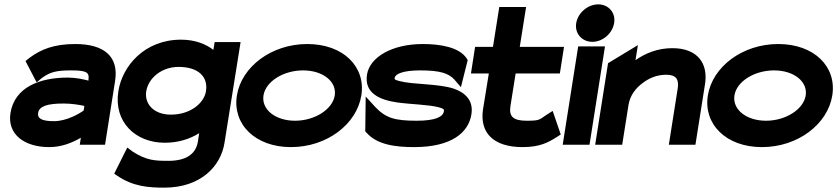

<svg xmlns="http://www.w3.org/2000/svg" viewBox="-20 -664 3842 881"><path d="M28 -145C13 -49 90 11 206 11C264 11 313 -10 351 -32L346 0H462L508 -292C526 -404 459 -462 325 -462C227 -462 167 -437 116 -399L97 -384L148 -286L172 -306C210 -334 240 -341 306 -341C375 -341 391 -333 386 -299V-294C364 -300 329 -308 291 -308C164 -308 47 -265 28 -145ZM155 -146C160 -177 198 -189 272 -189C308 -189 345 -183 367 -178L364 -157C345 -143 286 -108 228 -108C172 -108 151 -120 155 -146Z M523 -245C501 -105 601 -9 736 -9C798 -9 851 -26 894 -53L888 -14C879 42 835 74 753 74C693 74 652 73 588 31L564 13L504 133L519 143C591 192 662 197 734 197C901 197 993 99 1010 -8L1084 -471H965L959 -435C925 -462 874 -482 811 -482C643 -482 541 -361 523 -245ZM651 -245C661 -307 723 -357 799 -357C890 -357 936 -312 925 -245C916 -190 853 -138 764 -138C684 -138 642 -189 651 -245Z M1067 -226C1046 -95 1150 11 1315 11C1481 11 1617 -95 1638 -226C1659 -357 1556 -462 1390 -462C1225 -462 1088 -357 1067 -226ZM1189 -226C1199 -290 1280 -341 1371 -341C1461 -341 1526 -290 1516 -226C1506 -162 1424 -110 1334 -110C1243 -110 1179 -162 1189 -226Z M1664 -322C1650 -234 1727 -205 1802 -194C1867 -185 1946 -184 1992 -172C2015 -166 2018 -163 2017 -154C2013 -127 1976 -110 1892 -110C1793 -110 1750 -122 1702 -173L1658 -221L1656 -61L1662 -55C1710 0 1794 11 1880 11C2054 11 2130 -57 2143 -139C2154 -206 2111 -240 2063 -257C1990 -281 1877 -275 1813 -292C1790 -298 1790 -300 1791 -307C1794 -325 1830 -341 1908 -341C1999 -341 2037 -328 2064 -300L2095 -264L2126 -388L2122 -395C2088 -448 1999 -462 1920 -462C1779 -462 1677 -402 1664 -322Z M2141 -327H2223L2196 -160C2181 -54 2245 11 2378 11C2458 11 2496 -11 2533 -34L2553 -47L2516 -155L2489 -138C2454 -115 2459 -110 2397 -110C2335 -110 2315 -129 2322 -176L2346 -327H2549L2568 -449H2365L2394 -632H2271L2242 -449H2160Z M2624 -558C2616 -510 2651 -472 2698 -472C2745 -472 2790 -510 2798 -558C2806 -606 2772 -644 2725 -644C2678 -644 2632 -606 2624 -558ZM2562 0H2685L2756 -451H2633Z M2711 0H2835L2864 -183C2871 -226 2897 -260 2929 -283C2956 -304 2992 -321 3037 -321C3081 -321 3096 -301 3090 -260L3049 0H3171L3215 -278C3230 -372 3182 -443 3065 -443C2998 -443 2942 -420 2896 -388L2907 -457L2770 -374Z M3228 -226C3207 -95 3311 11 3476 11C3642 11 3778 -95 3799 -226C3820 -357 3717 -462 3551 -462C3386 -462 3249 -357 3228 -226ZM3350 -226C3360 -290 3441 -341 3532 -341C3622 -341 3687 -290 3677 -226C3667 -162 3585 -110 3495 -110C3404 -110 3340 -162 3350 -226Z"/></svg>

Font: Charger Pro
Style: UltraExtObl
Weight: 900
Designer: Jasper
Foundry: Cannot Into Space Fonts
Version: Version 1.09